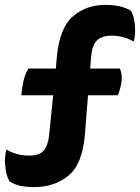

<svg xmlns="http://www.w3.org/2000/svg" viewBox="-51 -593 569 780"><path d="M64.5 -314.5Q50.8 -293 43.9 -261.7Q37.1 -230.5 36.1 -206.1Q79.1 -206.1 165 -206.1Q161.1 -165 148.4 -42Q143.6 -1 126 19.5Q108.4 39.1 66.4 39.1Q42 39.1 19.5 33.2Q-2.9 27.3 -25.4 14.6Q-30.3 36.1 -31.2 60.5Q-31.2 71.3 -29.3 83Q-26.4 121.1 -11.7 144.5Q6.8 156.2 32.2 162.1Q57.6 167 87.9 167Q170.9 167 227.5 120.1Q284.2 73.2 293.9 -46.9Q297.9 -99.6 306.6 -206.1Q336.9 -206.1 426.8 -206.1Q434.6 -220.7 438.5 -239.3Q443.4 -257.8 443.4 -277.3Q443.4 -287.1 441.4 -297.9Q439.5 -307.6 435.5 -314.5Q395.5 -314.5 315.4 -314.5Q316.4 -326.2 319.3 -363.3Q322.3 -407.2 341.8 -427.7Q361.3 -448.2 403.3 -448.2Q425.8 -448.2 448.2 -442.4Q469.7 -436.5 492.2 -424.8Q498 -445.3 498 -470.7Q498 -480.5 497.1 -490.2Q494.1 -526.4 480.5 -549.8Q460.9 -561.5 434.6 -567.4Q408.2 -573.2 377.9 -573.2Q297.9 -573.2 244.1 -525.4Q190.4 -478.5 179.7 -359.4Q178.7 -343.8 175.8 -314.5Q148.4 -314.5 64.5 -314.5Z"/></svg>

Font: cl
Style: Bold
Weight: 400
Designer: Mitja Miklavcic
Version: Version 7.504; 2011; Build 1021